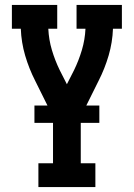

<svg xmlns="http://www.w3.org/2000/svg" viewBox="-20 -540 540 775"><path d="M135 215V119H194V-69L122 -214Q97 -263 81.5 -316Q66 -369 64 -424H28V-520H211V-424H175Q177 -380 189.5 -338Q202 -296 221 -257L250 -200L279 -257Q298 -296 310.5 -338Q323 -380 325 -424H289V-520H472V-424H436Q434 -369 418.5 -316Q403 -263 378 -214L306 -69V119H365V215ZM119 -44V-114H381V-44Z"/></svg>

Font: Iosevka Curly Slab
Style: Bold
Weight: 700
Monospace: yes
Designer: Belleve Invis
Foundry: Belleve Invis
Version: Version 22.1.2; ttfautohint (v1.8.4)